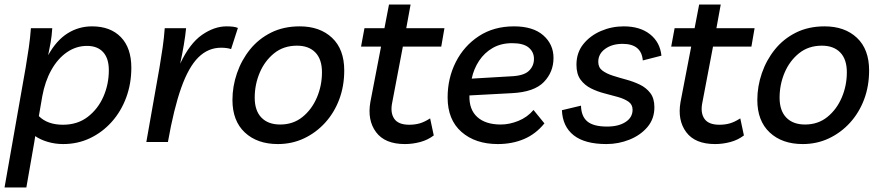

<svg xmlns="http://www.w3.org/2000/svg" viewBox="-30 -625 3887 845"><path d="M375 -509Q456 -509 502 -461.5Q548 -414 548 -327Q548 -257 525.5 -196Q503 -135 462 -89Q421 -43 366.5 -17Q312 9 248 9Q213 9 180.5 -0.5Q148 -10 125 -26L121 0L86 200H-10L83 -328Q91 -375 97 -417Q103 -459 106 -501H200Q198 -468 193 -439Q188 -410 182 -382Q218 -447 267 -478Q316 -509 375 -509ZM353 -423Q305 -423 264.5 -395Q224 -367 196 -317Q168 -267 156 -201L141 -114Q179 -76 247 -76Q311 -76 356 -110.5Q401 -145 425 -199.5Q449 -254 449 -316Q449 -368 424 -395.5Q399 -423 353 -423Z M987 -409Q969 -415 943 -415Q886 -415 843 -372.5Q800 -330 767.5 -238.5Q735 -147 709 0H614L672 -328Q680 -375 686 -417Q692 -459 695 -501H789Q786 -469 779 -427.5Q772 -386 763 -345Q805 -434 859 -471.5Q913 -509 967 -509Q983 -509 995.5 -507.5Q1008 -506 1017 -502Z M1289 -509Q1378 -509 1431.5 -458.5Q1485 -408 1485 -315Q1485 -246 1463 -187.5Q1441 -129 1401 -85Q1361 -41 1308 -16Q1255 9 1193 9Q1102 9 1047.5 -42Q993 -93 993 -185Q993 -245 1013 -303Q1033 -361 1070.5 -407.5Q1108 -454 1163 -481.5Q1218 -509 1289 -509ZM1203 -77Q1260 -77 1301 -110Q1342 -143 1364.5 -195.5Q1387 -248 1387 -307Q1387 -364 1358 -394Q1329 -424 1277 -424Q1218 -424 1176.5 -390.5Q1135 -357 1113 -305Q1091 -253 1091 -195Q1091 -138 1120.5 -107.5Q1150 -77 1203 -77Z M1752 9Q1664 9 1625 -43.5Q1586 -96 1600 -176L1647 -420H1559L1574 -501H1662L1682 -605H1777L1758 -501H1926L1912 -420H1743L1696 -173Q1687 -129 1705 -102.5Q1723 -76 1771 -76Q1796 -76 1817 -82Q1838 -88 1863 -104L1879 -29Q1853 -9 1819.5 0Q1786 9 1752 9Z M2161 9Q2062 9 2001 -44.5Q1940 -98 1940 -196Q1940 -281 1976 -352Q2012 -423 2077.5 -466Q2143 -509 2232 -509Q2316 -509 2361 -469.5Q2406 -430 2406 -370Q2406 -308 2363.5 -264Q2321 -220 2223 -215L2036 -205Q2034 -143 2070.5 -110Q2107 -77 2174 -77Q2212 -77 2251.5 -93Q2291 -109 2318 -141L2366 -82Q2328 -35 2276 -13Q2224 9 2161 9ZM2224 -435Q2175 -435 2138.5 -414Q2102 -393 2078.5 -357.5Q2055 -322 2046 -279L2216 -289Q2274 -291 2297 -312.5Q2320 -334 2320 -366Q2320 -396 2297 -415.5Q2274 -435 2224 -435Z M2639 9Q2544 9 2495 -29.5Q2446 -68 2443 -140L2527 -160Q2528 -113 2555 -90.5Q2582 -68 2642 -68Q2692 -68 2723 -88Q2754 -108 2754 -142Q2754 -165 2736 -177.5Q2718 -190 2690 -198Q2662 -206 2630.5 -214Q2599 -222 2571 -236Q2543 -250 2525 -274.5Q2507 -299 2507 -340Q2507 -393 2537 -430.5Q2567 -468 2614.5 -488.5Q2662 -509 2715 -509Q2787 -509 2831 -474Q2875 -439 2881 -380L2799 -359Q2793 -432 2710 -432Q2664 -432 2633.5 -410Q2603 -388 2603 -353Q2603 -328 2621 -314.5Q2639 -301 2667 -292Q2695 -283 2726.5 -274.5Q2758 -266 2786 -252.5Q2814 -239 2832 -215.5Q2850 -192 2850 -153Q2850 -102 2819.5 -66Q2789 -30 2740.5 -10.5Q2692 9 2639 9Z M3117 9Q3029 9 2990 -43.5Q2951 -96 2965 -176L3012 -420H2924L2939 -501H3027L3047 -605H3142L3123 -501H3291L3277 -420H3108L3061 -173Q3052 -129 3070 -102.5Q3088 -76 3136 -76Q3161 -76 3182 -82Q3203 -88 3228 -104L3244 -29Q3218 -9 3184.5 0Q3151 9 3117 9Z M3599 -509Q3688 -509 3741.5 -458.5Q3795 -408 3795 -315Q3795 -246 3773 -187.5Q3751 -129 3711 -85Q3671 -41 3618 -16Q3565 9 3503 9Q3412 9 3357.5 -42Q3303 -93 3303 -185Q3303 -245 3323 -303Q3343 -361 3380.5 -407.5Q3418 -454 3473 -481.5Q3528 -509 3599 -509ZM3513 -77Q3570 -77 3611 -110Q3652 -143 3674.5 -195.5Q3697 -248 3697 -307Q3697 -364 3668 -394Q3639 -424 3587 -424Q3528 -424 3486.5 -390.5Q3445 -357 3423 -305Q3401 -253 3401 -195Q3401 -138 3430.5 -107.5Q3460 -77 3513 -77Z"/></svg>

Font: Livvic Medium
Style: Italic
Weight: 500
Italic angle: -10°
Designer: Jacques Le Bailly, Baron von Fonthausen
Version: Version 1.001; ttfautohint (v1.8.2)